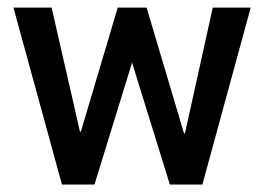

<svg xmlns="http://www.w3.org/2000/svg" viewBox="-20 -496 712 516"><path d="M374 -475.6 474.6 -137.2 477.1 -137.7 551.8 -475.6H653.8L523.9 0H436.5L334.5 -329.1L334 -324.7L233.9 0H146.5L16.1 -475.6H118.7L194.8 -142.6L197.3 -142.1L296.4 -475.6Z"/></svg>

Font: Yantramanav Medium
Style: Regular
Weight: 500
Version: Version 1.001;PS 1.0;hotconv 1.0.72;makeotf.lib2.5.5900; ttf